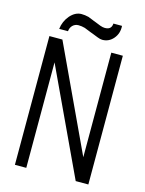

<svg xmlns="http://www.w3.org/2000/svg" viewBox="-125 -913 749 989"><g transform="rotate(15 250.0 -418.5)"><path d="M53.7 1H114.3V-561.5L377.9 1H445.3V-685.5H383.8V-127.9L123 -685.5H53.7ZM355.5 -833Q354.5 -818.4 347.7 -810.5Q338.9 -799.8 318.4 -799.8Q307.6 -799.8 293.9 -804.7Q285.2 -807.6 264.6 -816.4L253.9 -820.3L252 -821.3Q234.4 -829.1 222.7 -833Q203.1 -837.9 184.6 -837.9Q151.4 -837.9 124 -806.6Q97.7 -775.4 92.8 -734.4H139.6Q141.6 -753.9 153.3 -765.6Q166 -778.3 184.6 -778.3Q201.2 -778.3 218.8 -773.4Q230.5 -769.5 252.9 -759.8L268.6 -753.9Q287.1 -746.1 295.9 -743.2Q310.5 -737.3 321.3 -737.3Q356.4 -737.3 379.9 -764.6Q404.3 -793 401.4 -833Z"/></g></svg>

Font: DotumChe
Style: Regular
Weight: 400
Monospace: yes
Version: Version 2.21